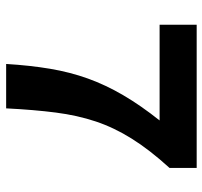

<svg xmlns="http://www.w3.org/2000/svg" viewBox="-38 -638 675 640"><g transform="rotate(90 300.0 -317.5)"><path d="M192.7 0Q197.5 -79.4 208.7 -146.2Q219.9 -212.9 241.3 -272.5Q262.7 -332 297 -390.5Q331.2 -448.9 381 -511.5H62V-635.1H539.2V-544.5Q479 -478.3 441.9 -419Q404.8 -359.8 384.4 -298.7Q364 -237.7 354.7 -165.5Q345.4 -93.4 340.7 0Z"/></g></svg>

Font: Source Code Pro ExtraLight
Style: Regular
Weight: 200
Monospace: yes
Designer: Paul D. Hunt, Teo Tuominen
Foundry: Adobe
Version: Version 1.026;hotconv 1.1.0;makeotfexe 2.6.0